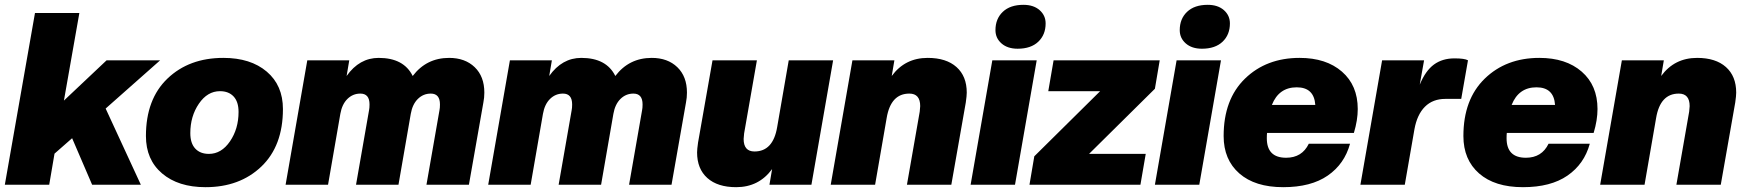

<svg xmlns="http://www.w3.org/2000/svg" viewBox="-25 -766 7239 796"><path d="M559 0H357L274 -193L201 -129L179 0H-5L120 -712H304L240 -349L417 -516H639L413 -316Z M841 -128Q893 -128 928.5 -180Q964 -232 964 -302Q964 -344 943.5 -366Q923 -388 887 -388Q835 -388 799.5 -336Q764 -284 764 -214Q764 -172 784.5 -150Q805 -128 841 -128ZM827 10Q714 10 647 -47Q580 -104 580 -202Q580 -355 669.5 -440.5Q759 -526 901 -526Q1014 -526 1081 -469Q1148 -412 1148 -314Q1148 -161 1058.5 -75.5Q969 10 827 10Z M1919 0H1743L1797 -309Q1799 -318 1799 -333Q1799 -378 1761 -378Q1730 -378 1707.5 -356Q1685 -334 1678 -294L1627 0H1451L1505 -309Q1507 -318 1507 -333Q1507 -378 1469 -378Q1438 -378 1415.5 -356Q1393 -334 1386 -294L1335 0H1159L1249 -516H1423L1412 -451Q1465 -526 1545 -526Q1649 -526 1686 -451Q1743 -526 1837 -526Q1903 -526 1943 -487.5Q1983 -449 1983 -382Q1983 -361 1979 -341Z M2759 0H2583L2637 -309Q2639 -318 2639 -333Q2639 -378 2601 -378Q2570 -378 2547.5 -356Q2525 -334 2518 -294L2467 0H2291L2345 -309Q2347 -318 2347 -333Q2347 -378 2309 -378Q2278 -378 2255.5 -356Q2233 -334 2226 -294L2175 0H1999L2089 -516H2263L2252 -451Q2305 -526 2385 -526Q2489 -526 2526 -451Q2583 -526 2677 -526Q2743 -526 2783 -487.5Q2823 -449 2823 -382Q2823 -361 2819 -341Z M3027 10Q2950 10 2907.5 -28Q2865 -66 2865 -134Q2865 -147 2869 -175L2929 -516H3113L3060 -213Q3058 -197 3058 -190Q3058 -138 3103 -138Q3180 -138 3197 -239L3245 -516H3429L3339 0H3165L3176 -65Q3121 10 3027 10Z M3919 0H3735L3788 -303Q3790 -319 3790 -326Q3790 -378 3745 -378Q3668 -378 3651 -277L3603 0H3419L3509 -516H3683L3672 -451Q3727 -526 3821 -526Q3898 -526 3940.5 -488Q3983 -450 3983 -382Q3983 -369 3979 -341Z M4183 0H3999L4089 -516H4273ZM4194 -564Q4152 -564 4127 -586Q4102 -608 4102 -641Q4102 -688 4132.5 -717Q4163 -746 4218 -746Q4260 -746 4285 -724Q4310 -702 4310 -669Q4310 -622 4279.5 -593Q4249 -564 4194 -564Z M4703 0H4243L4263 -118L4536 -388H4321L4343 -516H4783L4763 -398L4490 -128H4725Z M4947 0H4763L4853 -516H5037ZM4958 -564Q4916 -564 4891 -586Q4866 -608 4866 -641Q4866 -688 4896.5 -717Q4927 -746 4982 -746Q5024 -746 5049 -724Q5074 -702 5074 -669Q5074 -622 5043.5 -593Q5013 -564 4958 -564Z M5295 10Q5178 10 5113 -47Q5048 -104 5048 -202Q5048 -354 5136.5 -440Q5225 -526 5363 -526Q5473 -526 5538.5 -469Q5604 -412 5604 -314Q5604 -268 5588 -215H5228Q5227 -207 5227 -193Q5227 -112 5307 -112Q5373 -112 5401 -170H5572Q5549 -86 5479.5 -38Q5410 10 5295 10ZM5351 -404Q5277 -404 5248 -331H5428Q5423 -404 5351 -404Z M5799 0H5615L5705 -516H5879L5861 -415Q5885 -473 5920 -498.5Q5955 -524 6005 -524Q6047 -524 6061 -516L6033 -356H5967Q5915 -356 5882.5 -323.5Q5850 -291 5839 -230Z M6289 10Q6172 10 6107 -47Q6042 -104 6042 -202Q6042 -354 6130.5 -440Q6219 -526 6357 -526Q6467 -526 6532.5 -469Q6598 -412 6598 -314Q6598 -268 6582 -215H6222Q6221 -207 6221 -193Q6221 -112 6301 -112Q6367 -112 6395 -170H6566Q6543 -86 6473.5 -38Q6404 10 6289 10ZM6345 -404Q6271 -404 6242 -331H6422Q6417 -404 6345 -404Z M7109 0H6925L6978 -303Q6980 -319 6980 -326Q6980 -378 6935 -378Q6858 -378 6841 -277L6793 0H6609L6699 -516H6873L6862 -451Q6917 -526 7011 -526Q7088 -526 7130.5 -488Q7173 -450 7173 -382Q7173 -369 7169 -341Z"/></svg>

Font: Creato Display Black
Style: Italic
Weight: 900
Italic angle: -10°
Version: Version 1.000